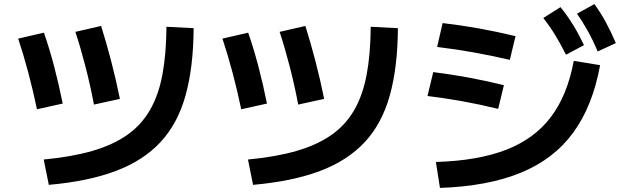

<svg xmlns="http://www.w3.org/2000/svg" viewBox="-20 -875 3040 940"><path d="M194 -94Q331 -107 431.5 -136Q532 -165 601.5 -213.5Q671 -262 713.5 -335Q756 -408 775 -509Q794 -610 795 -744L928 -737Q927 -546 888.5 -408Q850 -270 766 -179.5Q682 -89 547 -38Q412 13 219 30ZM161 -340Q142 -431 118.5 -519.5Q95 -608 69 -686L195 -715Q221 -641 244.5 -552Q268 -463 287 -368ZM440 -363Q422 -458 398.5 -549Q375 -640 349 -719L475 -748Q500 -669 524 -577Q548 -485 567 -391Z M1194 -94Q1331 -107 1431.5 -136Q1532 -165 1601.5 -213.5Q1671 -262 1713.5 -335Q1756 -408 1775 -509Q1794 -610 1795 -744L1928 -737Q1927 -546 1888.5 -408Q1850 -270 1766 -179.5Q1682 -89 1547 -38Q1412 13 1219 30ZM1161 -340Q1142 -431 1118.5 -519.5Q1095 -608 1069 -686L1195 -715Q1221 -641 1244.5 -552Q1268 -463 1287 -368ZM1440 -363Q1422 -458 1398.5 -549Q1375 -640 1349 -719L1475 -748Q1500 -669 1524 -577Q1548 -485 1567 -391Z M2114 -82Q2319 -88 2457.5 -141.5Q2596 -195 2677 -302Q2758 -409 2789 -577L2918 -556Q2882 -357 2787 -226.5Q2692 -96 2530 -29.5Q2368 37 2134 45ZM2419 -342Q2324 -365 2242.5 -379.5Q2161 -394 2073 -405L2101 -522Q2189 -511 2270.5 -496Q2352 -481 2447 -458ZM2476 -582Q2380 -604 2296 -619Q2212 -634 2120 -645L2147 -762Q2240 -751 2324 -736Q2408 -721 2504 -698ZM2751 -607Q2724 -661 2698 -703.5Q2672 -746 2640 -787L2724 -840Q2759 -797 2786.5 -752Q2814 -707 2839 -654ZM2906 -623Q2883 -678 2858.5 -722Q2834 -766 2805 -808L2890 -855Q2922 -811 2947 -764.5Q2972 -718 2995 -664Z"/></svg>

Font: M PLUS 1 Thin
Style: Bold
Weight: 700
Version: Version 1.001